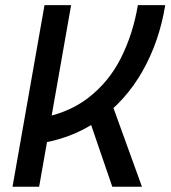

<svg xmlns="http://www.w3.org/2000/svg" viewBox="-20 -713 651 733"><path d="M108.9 -162.1 115.2 -258.8Q234.9 -276.9 314.9 -337.9Q395 -398.9 441.4 -491Q487.8 -583 506.3 -693.4H610.8Q588.4 -554.7 523.7 -440.7Q459 -326.7 354.7 -253.2Q250.5 -179.7 108.9 -162.1ZM27.8 0 149.9 -693.4H251.5L129.4 0ZM408.7 0 304.7 -303.7 394 -353.5 522 0Z"/></svg>

Font: Cascadia Code PL
Style: Italic
Weight: 400
Italic angle: -10°
Monospace: yes
Designer: Aaron Bell
Foundry: Saja Typeworks
Version: Version 2404.023